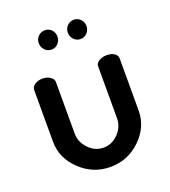

<svg xmlns="http://www.w3.org/2000/svg" viewBox="-127 -769 769 870"><g transform="rotate(-20 257.5 -334.0)"><path d="M189 -676Q208 -676 220.5 -662.5Q233 -649 233 -630Q233 -611 220 -597Q207 -583 189 -583Q169 -583 156 -597Q143 -611 143 -630Q143 -649 156 -662.5Q169 -676 189 -676ZM296 -662.5Q309 -676 328 -676Q347 -676 360 -662.5Q373 -649 373 -630Q373 -611 360 -597Q347 -583 328 -583Q309 -583 296 -597Q283 -611 283 -630Q283 -649 296 -662.5ZM51 -189V-439Q51 -453 66.5 -463.5Q82 -474 104 -474Q125 -474 140.5 -463.5Q156 -453 156 -439V-189Q156 -149 186.5 -117Q217 -85 258 -85Q300 -85 330 -117Q360 -149 360 -189V-440Q360 -454 375.5 -464Q391 -474 413 -474Q436 -474 450 -464.5Q464 -455 464 -440V-189Q464 -110 403 -51Q342 8 258 8Q174 8 112.5 -51Q51 -110 51 -189Z"/></g></svg>

Font: AkaAcidDosis
Style: SemiBold
Weight: 600
Designer: Edgar Tolentino, Pablo Impallari, Igino Marini, Cyberella
Foundry: Edgar Tolentino, Pablo Impallari, Igino Marini, Cyberella
Version: Version 1.007